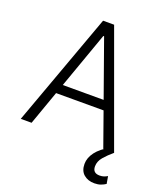

<svg xmlns="http://www.w3.org/2000/svg" viewBox="-167 -836 990 1160"><g transform="rotate(20 328.0 -256.5)"><path d="M97.7 0H28.1L292.6 -727.3H363.6L628.2 0H558.6L480.8 -219.1H175.4ZM196.7 -278.8H459.5L330.6 -641H325.6ZM578.1 214.1Q536.9 214.1 509.9 191.1Q483 168 483 123.9Q483 84.5 511 47.2Q539.1 9.9 597.7 -22.4L628.6 0Q595.2 28.1 571.4 55.9Q547.6 83.8 547.6 116.1Q547.6 159.1 592.3 159.1Q608.3 159.1 620.6 154.7Q632.8 150.2 642 144.5L650.2 192.1Q637.1 201 619.3 207.6Q601.6 214.1 578.1 214.1Z"/></g></svg>

Font: Inter Zeller Light
Style: Regular
Weight: 300
Designer: Rasmus Andersson; Joe Bland
Foundry: zeller
Version: Version 3.015;git-dec3a8cb1